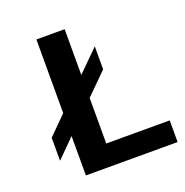

<svg xmlns="http://www.w3.org/2000/svg" viewBox="-129 -840 924 958"><g transform="rotate(-20 333.0 -361.0)"><path d="M653 0V-115H316V-357L428 -468V-590L316 -479V-722H166V-331L70 -235V-113L166 -209V0Z"/></g></svg>

Font: Perun
Style: Bold
Weight: 700
Foundry: Copyright (c) Stefan Peev, Context Ltd, 2016
Version: Version 1.089